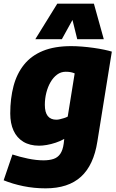

<svg xmlns="http://www.w3.org/2000/svg" viewBox="-38 -809 632 1049"><path d="M-18 176 30 35Q69 48 114.5 57.5Q160 67 200 67Q231 67 254 59.5Q277 52 291 32Q305 12 310 -24L313 -50Q292 -38 266.5 -29.5Q241 -21 217.5 -17Q194 -13 176 -13Q125 -13 89.5 -34.5Q54 -56 36 -95.5Q18 -135 18 -189Q18 -271 36 -339Q54 -407 93.5 -456Q133 -505 196.5 -531Q260 -557 351 -557Q378 -557 409.5 -554.5Q441 -552 473 -547.5Q505 -543 531 -537.5Q557 -532 573 -527L494 -36Q474 93 404.5 156.5Q335 220 211 220Q148 220 89.5 208Q31 196 -18 176ZM370 -408Q361 -412 349.5 -414.5Q338 -417 321 -417Q295 -417 274 -401.5Q253 -386 238 -360Q223 -334 215 -302Q207 -270 207 -236Q207 -195 223 -175Q239 -155 270 -155Q279 -155 289 -157.5Q299 -160 311 -163.5Q323 -167 332 -172ZM155 -595 275 -789H475L529 -595H384L358 -700L300 -595Z"/></svg>

Font: Georama ExtraBold
Style: Italic
Weight: 800
Italic angle: -9°
Version: Version 1.001